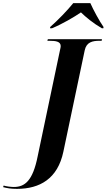

<svg xmlns="http://www.w3.org/2000/svg" viewBox="-178 -964 680 1224"><path d="M142 -792 141 -784H154C219 -811 296 -856 338 -885C369 -855 414 -817 471 -784H481L482 -792C457 -827 416 -903 398 -944H289C251 -897 192 -836 142 -792ZM-70 240C76 240 190 175 226 3L362 -643C373 -696 412 -704 457 -704H470L472 -714H127L124 -704H137C179 -704 209 -699 209 -670C209 -665 207 -654 205 -647L62 33C31 188 -19 228 -90 228C-110 228 -137 224 -155 219L-158 229C-132 236 -108 240 -70 240Z"/></svg>

Font: Noto Serif Display
Style: Bold Italic
Weight: 700
Italic angle: -12°
Designer: Monotype Design Team
Foundry: Monotype Imaging Inc.
Version: Version 2.009